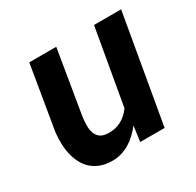

<svg xmlns="http://www.w3.org/2000/svg" viewBox="-123 -666 832 815"><g transform="rotate(-30 293.5 -258.5)"><path d="M360.8 -74.7Q346.2 -56.2 329.6 -40.5Q313 -24.9 293.9 -13.4Q274.9 -2 253.2 4.4Q231.4 10.7 207.5 10.3Q175.3 9.8 151.1 0.5Q127 -8.8 109.4 -24.9Q91.8 -41 80.8 -62.5Q69.8 -84 64 -108.9Q58.1 -133.8 57.4 -161.1Q56.6 -188.5 59.6 -215.8L111.8 -528.3H244.1L191.9 -214.4Q189.5 -193.8 189.2 -173.6Q189 -153.3 194.6 -137.2Q200.2 -121.1 213.9 -110.8Q227.5 -100.6 252.9 -100.1Q288.6 -99.1 316.2 -114Q343.8 -128.9 364.3 -157.2L429.2 -528.3H562L470.2 0H350.6Z"/></g></svg>

Font: Roboto Mono
Style: Bold Italic
Weight: 700
Designer: Google
Version: Version 2.000985; 2015; ttfautohint (v1.3)